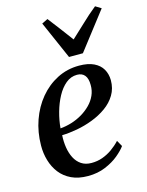

<svg xmlns="http://www.w3.org/2000/svg" viewBox="-123 -895 754 982"><g transform="rotate(-15 254.0 -404.0)"><path d="M426.5 -93Q412 -72.5 382.8 -48.2Q353.5 -24 312.2 -6.8Q271 10.5 220 10.5Q169 10.5 132.2 -7Q95.5 -24.5 72.2 -54.5Q49 -84.5 37.8 -122.8Q26.5 -161 27 -202.5Q27.5 -273 49.5 -335.2Q71.5 -397.5 111 -445Q150.5 -492.5 203.8 -519.8Q257 -547 320 -547Q367.5 -547 398 -532.2Q428.5 -517.5 443.2 -492Q458 -466.5 458.5 -433.5Q458.5 -389.5 438.2 -355.8Q418 -322 384 -297.8Q350 -273.5 308.8 -257.8Q267.5 -242 224.8 -234.2Q182 -226.5 145 -225.5Q143 -191.5 148 -160Q153 -128.5 165.8 -103.8Q178.5 -79 200.5 -64.2Q222.5 -49.5 254 -49.5Q285 -49.5 312.2 -59.2Q339.5 -69 363.8 -86Q388 -103 408.5 -125ZM298 -504.5Q265 -504.5 238.5 -482.5Q212 -460.5 192.8 -424.8Q173.5 -389 161.5 -346.2Q149.5 -303.5 146 -261.5Q176 -264 206 -273.2Q236 -282.5 262.5 -298.2Q289 -314 309.5 -334.8Q330 -355.5 341.5 -381.2Q353 -407 352.5 -436Q352.5 -470.5 338.5 -487.5Q324.5 -504.5 298 -504.5ZM282.5 -603 194.5 -803.5 226 -819Q250.5 -788 276.2 -753.5Q302 -719 328.5 -683.5Q365.5 -717 400.8 -751Q436 -785 478 -819L508.5 -800.5L356 -603Z"/></g></svg>

Font: Merriweather 72pt Medium
Style: Italic
Weight: 500
Italic angle: -7.8°
Version: Version 2.101